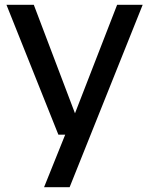

<svg xmlns="http://www.w3.org/2000/svg" viewBox="-20 -564 624 804"><path d="M224.5 0 7 -544H121.5L294 -89.5L470.5 -544H577.5L271.5 220H164.5L253 0Z"/></svg>

Font: Encode Sans SmExp Md
Style: Regular
Weight: 500
Width: 6
Designer: Multiple Designers
Foundry: Impallari Type
Version: Version 3.002; ttfautohint (v1.8.3) -l 8 -r 50 -G 200 -x 14 